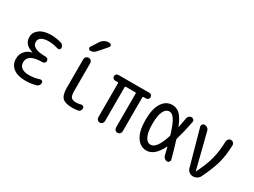

<svg xmlns="http://www.w3.org/2000/svg" viewBox="-52 -1361 2605 1971"><g transform="rotate(30 1250.0 -375.0)"><path d="M185.5 -276.4Q186.5 -276.4 186.5 -278.3Q186.5 -279.3 185.5 -279.3Q79.1 -311.5 80.1 -400.4Q80.1 -457 129.9 -493.7Q179.7 -530.3 267.6 -530.3Q323.2 -530.3 388.7 -511.7Q403.3 -507.8 412.6 -494.6Q421.9 -481.4 421.9 -464.8Q421.9 -452.1 411.6 -445.3Q401.4 -438.5 388.7 -442.4Q331.1 -460.9 275.4 -460.9Q218.8 -460.9 190.4 -441.9Q162.1 -422.9 162.1 -389.6Q162.1 -308.6 324.2 -308.6H327.1Q339.8 -308.6 350.1 -299.3Q360.4 -290 360.4 -275.9Q360.4 -261.7 350.1 -252.4Q339.8 -243.2 327.1 -243.2H324.2Q154.3 -243.2 154.3 -144.5Q154.3 -103.5 184.1 -81.1Q213.9 -58.6 272.5 -58.6Q332 -58.6 394.5 -79.1Q406.2 -83 417 -75.7Q427.7 -68.4 427.7 -54.7Q427.7 -39.1 418.5 -25.4Q409.2 -11.7 393.6 -7.8Q332 9.8 267.6 9.8Q174.8 9.8 123.5 -30.3Q72.3 -70.3 72.3 -139.6Q72.3 -190.4 103 -228Q133.8 -265.6 185.5 -276.4Z M890.6 -65.4Q903.3 -68.4 913.6 -60.5Q923.8 -52.7 923.8 -40Q923.8 -30.3 919.9 -20.5Q916 -10.7 908.7 -4.4Q901.4 2 890.6 3.9Q857.4 9.8 824.2 9.8Q740.2 9.8 707 -22.5Q673.8 -54.7 673.8 -139.6V-478.5Q673.8 -495.1 686 -507.3Q698.2 -519.5 715.8 -519.5Q733.4 -519.5 744.6 -507.8Q755.9 -496.1 755.9 -478.5V-150.4Q755.9 -94.7 772 -75.7Q788.1 -56.6 834 -56.6Q858.4 -57.6 890.6 -65.4ZM689.5 -589.8Q677.7 -589.8 671.4 -602.1Q665 -614.3 670.9 -624L727.5 -711.9Q742.2 -734.4 766.1 -747.1Q790 -759.8 816.4 -759.8H822.3Q838.9 -759.8 845.7 -745.6Q852.5 -731.4 840.8 -717.8L754.9 -620.1Q729.5 -589.8 689.5 -589.8Z M1066.4 -452.1Q1052.7 -452.1 1043 -461.9Q1033.2 -471.7 1033.2 -485.8Q1033.2 -500 1043 -509.8Q1052.7 -519.5 1067.4 -519.5H1433.6Q1447.3 -519.5 1457.5 -509.8Q1467.8 -500 1467.8 -485.8Q1467.8 -471.7 1458 -461.9Q1448.2 -452.1 1433.6 -452.1H1404.3Q1395.5 -452.1 1394.5 -443.4V-40Q1394.5 -24.4 1383.3 -12.2Q1372.1 0 1355 0Q1337.9 0 1326.7 -12.2Q1315.4 -24.4 1315.4 -40V-443.4Q1315.4 -452.1 1306.6 -452.1H1194.3Q1185.5 -452.1 1184.6 -443.4V-40Q1184.6 -24.4 1173.3 -12.2Q1162.1 0 1145 0Q1127.9 0 1116.7 -12.2Q1105.5 -24.4 1105.5 -40V-443.4Q1105.5 -452.1 1095.7 -452.1Z M1710 -457Q1668.9 -457 1644.5 -409.2Q1620.1 -361.3 1620.1 -259.8Q1620.1 -160.2 1644.5 -111.8Q1668.9 -63.5 1710 -63.5Q1781.2 -63.5 1836.9 -238.3Q1839.8 -246.1 1836.9 -253.9Q1801.8 -369.1 1772 -413.1Q1742.2 -457 1710 -457ZM1702.1 9.8Q1628.9 9.8 1583.5 -59.1Q1538.1 -127.9 1538.1 -259.8Q1538.1 -390.6 1583 -460.4Q1627.9 -530.3 1702.1 -530.3Q1752 -530.3 1789.6 -497.1Q1827.1 -463.9 1866.2 -370.1Q1869.1 -364.3 1871.1 -370.1Q1881.8 -422.9 1891.6 -482.4Q1894.5 -499 1907.2 -509.3Q1919.9 -519.5 1935.5 -519.5Q1950.2 -519.5 1960.4 -508.3Q1970.7 -497.1 1967.8 -482.4Q1942.4 -350.6 1914.1 -254.9Q1911.1 -246.1 1914.1 -238.3Q1941.4 -153.3 1971.7 -39.1Q1975.6 -25.4 1966.8 -12.7Q1958 0 1943.4 0Q1926.8 0 1912.6 -11.2Q1898.4 -22.5 1893.6 -39.1Q1891.6 -46.9 1883.8 -80.6Q1876 -114.3 1872.1 -129.9Q1871.1 -131.8 1869.1 -131.8Q1867.2 -131.8 1866.2 -129.9Q1796.9 9.8 1702.1 9.8Z M2177.7 -52.7 2059.6 -478.5Q2055.7 -494.1 2065.4 -506.8Q2075.2 -519.5 2090.8 -519.5Q2109.4 -519.5 2124.5 -507.8Q2139.6 -496.1 2143.6 -477.5L2249 -60.5Q2249 -59.6 2250 -59.6Q2252 -59.6 2252 -61.5Q2309.6 -174.8 2334 -268.1Q2358.4 -361.3 2361.3 -478.5Q2362.3 -495.1 2373.5 -507.3Q2384.8 -519.5 2402.3 -519.5Q2419.9 -519.5 2431.6 -507.3Q2443.4 -495.1 2442.4 -477.5Q2439.5 -362.3 2414.6 -269.5Q2389.6 -176.8 2328.1 -49.8Q2317.4 -26.4 2295.9 -13.2Q2274.4 0 2248 0Q2223.6 0 2204.1 -14.6Q2184.6 -29.3 2177.7 -52.7Z"/></g></svg>

Font: Rounded Mgen+ 1m regular
Style: Regular
Weight: 400
Designer: [Source Han Sans]
Ryoko NISHIZUKA  (kana & ideographs); Paul D. Hunt (Latin, Greek & Cyrillic); Wenlong ZHANG  (bopomofo
Version: Version 1.059.20150602